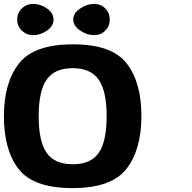

<svg xmlns="http://www.w3.org/2000/svg" viewBox="-131 -942 985 983"><path d="M-35.5 -76.5Q-111 -174 -111 -346Q-111 -518 -34.5 -616.5Q42 -715 242 -715Q442 -715 517.5 -617.5Q593 -520 593 -348Q593 -176 516.5 -77.5Q440 21 240 21Q40 21 -35.5 -76.5ZM108 -534.5Q67 -476 67 -347Q67 -218 108 -159.5Q149 -101 241.5 -101Q334 -101 374.5 -159.5Q415 -218 415 -347Q415 -476 374 -534.5Q333 -593 241 -593Q149 -593 108 -534.5ZM-19 -785Q-43 -808 -43 -842Q-43 -876 -19 -899Q5 -922 40 -922Q75 -922 109 -899Q143 -876 143 -842Q143 -808 109 -785Q75 -762 40 -762Q5 -762 -19 -785ZM279.5 -785.5Q244 -809 244 -842Q244 -875 279.5 -898.5Q315 -922 350 -922Q385 -922 408 -899Q431 -876 431 -842Q431 -808 408 -785Q385 -762 350 -762Q315 -762 279.5 -785.5Z"/></svg>

Font: Fix15 Mono
Style: Bold
Weight: 700
Designer: Carrois Corporate & Edenspiekermann AG
Foundry: Carrois Corporate GbR & Edenspiekermann AG
Version: Version 3.206